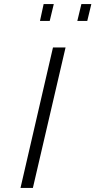

<svg xmlns="http://www.w3.org/2000/svg" viewBox="-20 -926 470 946"><path d="M142 0 303 -692H241L81 0ZM410 -823 430 -906H381L361 -823ZM225 -823 245 -906H195L177 -823Z"/></svg>

Font: RazerF5 Light
Style: Italic
Weight: 300
Foundry: Razer Inc.
Version: Version 2